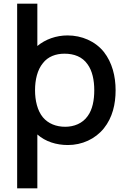

<svg xmlns="http://www.w3.org/2000/svg" viewBox="-20 -770 688 1040"><path d="M542.7 -488.5C495.8 -546.9 422.9 -578.1 345.8 -578.1C284.4 -578.1 226 -557.3 182.3 -520.8V-750H72.9V250H182.3V-41.7C226 -3.1 284.4 15.6 347.9 15.6C424 15.6 495.8 -16.7 542.7 -75C589.6 -133.3 606.2 -206.3 606.2 -281.2C606.2 -357.3 587.5 -431.3 542.7 -488.5ZM455.2 -141.7C427.1 -101 380.2 -83.3 333.3 -83.3C284.4 -83.3 241.7 -100 212.5 -134.4C182.3 -170.8 169.8 -226 169.8 -281.2C169.8 -337.5 182.3 -391.7 212.5 -428.1C239.6 -463.5 282.3 -479.2 329.2 -479.2C381.2 -479.2 426 -462.5 454.2 -421.9C480.2 -386.5 490.6 -335.4 490.6 -281.2C490.6 -228.1 481.3 -177.1 455.2 -141.7Z"/></svg>

Font: Manrope Semibold
Style: Regular
Weight: 600
Width: 4
Designer: Michael Sharanda
Foundry: Michael Sharanda
Version: Version 2.000;PS 002.000;hotconv 1.0.88;makeotf.lib2.5.64775